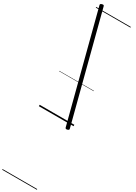

<svg xmlns="http://www.w3.org/2000/svg" viewBox="-592 -1476 1680 2375"><g transform="rotate(30 247.5 -288.5)"><path d="M451 75Q437 79 429.5 76Q422 73 419 63L24 -1458Q21 -1468 26.5 -1473.5Q32 -1479 45 -1483Q59 -1487 66.5 -1484Q74 -1481 76 -1471L471 50Q474 59 469 65Q464 71 451 75ZM0 898H495V908H0ZM0 -20H495V0H0ZM0 -505H495V-500H0ZM0 -1418H495V-1408H0Z"/></g></svg>

Font: Playwrite FR Trad Guides
Style: Regular
Weight: 400
Designer: Veronika Burian, José Scaglione
Foundry: TypeTogether
Version: Version 1.003